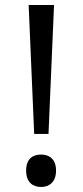

<svg xmlns="http://www.w3.org/2000/svg" viewBox="-20 -734 329 764"><path d="M173 -201 195 -714H94L116 -201ZM84 -55C84 -9 110 10 144 10C175 10 203 -9 203 -55C203 -102 175 -119 144 -119C110 -119 84 -102 84 -55Z"/></svg>

Font: Noto Sans Sinhala UI
Style: Regular
Weight: 400
Designer: Jelle Bosma - Monotype Design Team
Foundry: Monotype Imaging Inc.
Version: Version 2.006